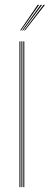

<svg xmlns="http://www.w3.org/2000/svg" viewBox="-20 -770 205 790"><path d="M76 0V-600H80V0ZM60 0V-600H64V0ZM68 0V-600H72V0ZM63 -645 135 -750H141L67 -645ZM79 -645 159 -750H165L83 -645ZM71 -645 147 -750H153L75 -645Z"/></svg>

Font: Big Shoulders Inline Display Thin Thin
Style: Regular
Weight: 250
Version: Version 2.002